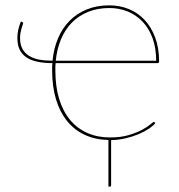

<svg xmlns="http://www.w3.org/2000/svg" viewBox="-20 -518 670 718"><path d="M176.5 -291Q181 -337.5 197.5 -375.8Q214 -414 241 -441Q268 -468 305.2 -483Q342.5 -498 389 -498Q427.5 -498 461.5 -484.2Q495.5 -470.5 520.8 -443.5Q546 -416.5 560.5 -377.2Q575 -338 575 -287Q575 -284.5 573.2 -283.2Q571.5 -282 569 -282H188Q187 -275 187 -268.5Q187 -262 187 -255Q187 -194 201.5 -147.2Q216 -100.5 242.8 -68.8Q269.5 -37 307.2 -20.5Q345 -4 391 -4Q432 -4 462 -13Q492 -22 512 -33Q532 -44 542.5 -53Q553 -62 555 -62Q557 -62 559 -60L561 -58Q553 -47.5 536.5 -36.5Q520 -25.5 498 -16.2Q476 -7 449.5 -0.8Q423 5.5 395.5 6V174.5Q395.5 180 390 180H385.5V5.5Q336.5 4.5 297.5 -13.5Q258.5 -31.5 231.2 -65Q204 -98.5 189.5 -146.2Q175 -194 175 -255Q175 -262 175 -268.5Q175 -275 176 -282H175Q145.5 -282 121.8 -286.8Q98 -291.5 80.8 -302.2Q63.5 -313 54.2 -331Q45 -349 45 -375.5Q45 -391 48.2 -406.2Q51.5 -421.5 58 -437.5L61.5 -436.5Q66.5 -435 66.5 -431.5Q66.5 -430 64.8 -425Q63 -420 60.8 -412.8Q58.5 -405.5 56.8 -396Q55 -386.5 55 -375.5Q55 -351.5 63.8 -335.5Q72.5 -319.5 88.2 -309.5Q104 -299.5 126 -295.2Q148 -291 175 -291ZM389 -488Q345 -488 309.8 -473.8Q274.5 -459.5 249 -433.8Q223.5 -408 208.2 -371.5Q193 -335 188.5 -291H564Q564 -338.5 550.5 -375.2Q537 -412 513.2 -437Q489.5 -462 457.5 -475Q425.5 -488 389 -488Z"/></svg>

Font: Lato Hairline
Style: Regular
Weight: 100
Designer: Lukasz Dziedzic
Foundry: tyPoland Lukasz Dziedzic
Version: Version 2.007; 2014-02-27